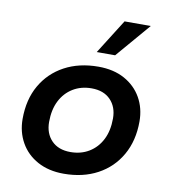

<svg xmlns="http://www.w3.org/2000/svg" viewBox="-80 -765 750 844"><g transform="rotate(10 295.0 -343.0)"><path d="M260 10Q193 10 143.5 -17Q94 -44 67.5 -91Q41 -138 41 -196Q41 -283 77.5 -346.5Q114 -410 179 -445Q244 -480 330 -480Q398 -480 447 -453Q496 -426 522.5 -379.5Q549 -333 549 -274Q549 -188 512.5 -124Q476 -60 411 -25Q346 10 260 10ZM273 -89Q320 -89 356 -111Q392 -133 412 -172.5Q432 -212 432 -267Q432 -318 401.5 -349.5Q371 -381 317 -381Q270 -381 234 -359Q198 -337 178 -297.5Q158 -258 158 -203Q158 -152 188.5 -120.5Q219 -89 273 -89ZM311 -542 408 -696H525L393 -542Z"/></g></svg>

Font: Gantari SemiBold
Style: Italic
Weight: 600
Italic angle: -10°
Designer: Anugrah Pasau
Foundry: Lafontype
Version: Version 1.000